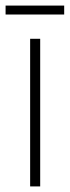

<svg xmlns="http://www.w3.org/2000/svg" viewBox="-38 -668 250 688"><path d="M106 0H70V-529H106ZM192 -648V-616H-18V-648Z"/></svg>

Font: Noto Sans Arabic ExtCond ExtLt
Style: Regular
Weight: 200
Width: 2
Designer: Monotype Design Team, Nadine Chahine, Nizar Qandah and Khaled Hosny
Foundry: Monotype Imaging Inc.
Version: Version 2.012; ttfautohint (v1.8.4.7-5d5b)